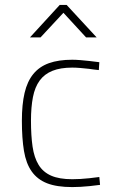

<svg xmlns="http://www.w3.org/2000/svg" viewBox="-20 -752 477 781"><path d="M274 -509Q288 -509 307 -507.5Q326 -506 343 -504Q363 -501 384 -499L382 -467Q361 -469 342 -472Q325 -474 306.5 -475.5Q288 -477 274 -477Q226 -477 193.5 -464Q161 -451 141.5 -424.5Q122 -398 114 -357Q106 -316 106 -261Q106 -200 112.5 -155.5Q119 -111 137 -81.5Q155 -52 188 -37.5Q221 -23 274 -23Q288 -23 307 -24Q326 -25 343 -27Q363 -29 384 -32L387 0Q365 3 345 5Q327 7 307.5 8Q288 9 274 9Q211 9 171.5 -6.5Q132 -22 109 -54.5Q86 -87 77.5 -138Q69 -189 69 -261Q69 -327 80 -374Q91 -421 115.5 -451Q140 -481 179 -495Q218 -509 274 -509ZM223 -732H251L373 -600H330L238 -700L145 -600H102Z"/></svg>

Font: Panefresco 1wt
Style: Regular
Weight: 250
Version: Version 1.000